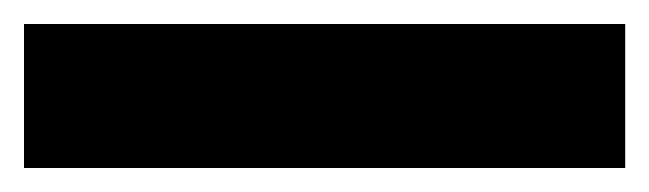

<svg xmlns="http://www.w3.org/2000/svg" viewBox="-22 -900 541 160"><path d="M499 -760V-880H-2V-760Z"/></svg>

Font: Noto Sans Condensed Black
Style: Regular
Weight: 900
Width: 3
Designer: Monotype Design Team
Foundry: Monotype Imaging Inc.
Version: Version 2.013